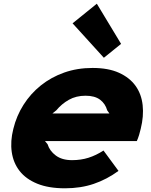

<svg xmlns="http://www.w3.org/2000/svg" viewBox="-20 -1007 817 1037"><path d="M634 -770 541 -695 372 -881 503 -987ZM740 -311Q737 -297 731.5 -279Q726 -261 719 -245H223L237 -228Q248 -192 281.5 -167Q315 -142 369 -142Q417 -142 458 -155Q499 -168 539 -194L620 -84Q557 -38 486.5 -14Q416 10 331 10Q242 10 181 -15Q120 -40 86 -83.5Q52 -127 43.5 -185.5Q35 -244 52 -311Q69 -381 107 -441Q145 -501 200.5 -545.5Q256 -590 326.5 -615Q397 -640 480 -640Q565 -640 622.5 -614Q680 -588 712 -543.5Q744 -499 750.5 -439Q757 -379 740 -311ZM571 -394 559 -411Q549 -447 520.5 -468.5Q492 -490 442 -490Q391 -490 352 -468Q313 -446 284 -411L263 -394Z"/></svg>

Font: TypoPRO Sinkin Sans
Style: 800 Black Italic
Weight: 900
Italic angle: -112°
Designer: Keith Bates
Foundry: K-Type
Version: Sinkin Sans (version 1.0)  by Keith Bates   •   © 2014   www